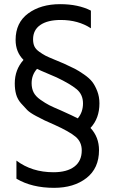

<svg xmlns="http://www.w3.org/2000/svg" viewBox="-20 -700 552 923"><path d="M273 -169Q333 -142 354 -131Q379 -161 379 -203Q379 -246 348 -271.5Q317 -297 252 -328Q239 -334 206.5 -347.5Q174 -361 158 -369Q132 -340 132 -300Q132 -275 141.5 -256Q151 -237 174.5 -220.5Q198 -204 216.5 -194.5Q235 -185 273 -169ZM458 -203Q458 -131 415 -85Q456 -41 456 22Q456 109 395.5 156Q335 203 240 203Q133 203 59 159V72Q133 128 237 128Q302 128 337.5 101Q373 74 373 23Q373 -18 343 -43Q313 -68 242 -100Q208 -115 195 -121Q182 -127 153 -142.5Q124 -158 111 -171Q98 -184 81 -203.5Q64 -223 57.5 -246.5Q51 -270 51 -299Q51 -365 93 -412Q55 -450 55 -508Q55 -591 115.5 -635.5Q176 -680 269 -680Q356 -680 417 -649V-564Q356 -604 272 -604Q209 -604 174 -580Q139 -556 139 -511Q139 -491 145.5 -477Q152 -463 169 -451Q186 -439 198.5 -432.5Q211 -426 241.5 -413.5Q272 -401 288 -394Q321 -379 339.5 -369.5Q358 -360 384 -342Q410 -324 423.5 -306.5Q437 -289 447.5 -262Q458 -235 458 -203Z"/></svg>

Font: Hind Siliguri
Style: Regular
Weight: 400
Designer: Jyotish Sonowal
Foundry: Indian Type Foundry
Version: Version 1.000;PS 1.0;hotconv 1.0.86;makeotf.lib2.5.63406; tt